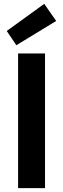

<svg xmlns="http://www.w3.org/2000/svg" viewBox="-20 -978 328 998"><path d="M74 0V-700H214V0ZM65 -743 15 -817 210 -958 272 -869Z"/></svg>

Font: DM Sans 9pt ExtraBold
Style: Regular
Weight: 800
Version: Version 4.004;gftools[0.9.30]